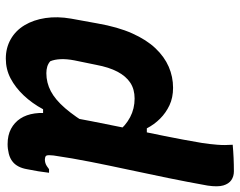

<svg xmlns="http://www.w3.org/2000/svg" viewBox="-100 -694 805 644"><g transform="rotate(90 302.0 -371.5)"><path d="M274 -550Q307 -550 332.5 -538Q358 -526 377.5 -506.5Q397 -487 410 -462H441L422 -364Q401 -391 372.5 -406Q344 -421 310 -421Q279 -421 257 -406.5Q235 -392 220 -363.5Q205 -335 197 -292L182 -219Q177 -193 178 -172.5Q179 -152 185 -138Q193 -131 203 -128Q213 -125 225 -125Q257 -125 285.5 -140Q314 -155 342.5 -188Q371 -221 402 -273L379 -114H346Q326 -77 299.5 -49Q273 -21 242.5 -5Q212 11 176 11Q140 11 111 -5.5Q82 -22 64 -52Q46 -82 40 -122Q34 -162 42 -208L58 -296Q70 -365 91.5 -413Q113 -461 141.5 -491Q170 -521 203.5 -535.5Q237 -550 274 -550ZM465 -750Q487 -752 509 -753Q531 -754 554 -754Q571 -754 583.5 -745.5Q596 -737 601.5 -718.5Q607 -700 602 -666Q590 -599 576.5 -533Q563 -467 549 -402Q535 -337 522.5 -274Q510 -211 501 -149Q500 -140 500 -134Q500 -128 502 -124Q504 -122 507.5 -121Q511 -120 514 -120Q520 -120 525.5 -121.5Q531 -123 536.5 -126.5Q542 -130 547 -134H559Q557 -116 554 -98Q551 -80 547 -60Q544 -43 537.5 -31Q531 -19 522 -12Q511 -3 495 1Q479 5 463 5Q433 5 411.5 -6.5Q390 -18 377 -38Q364 -58 360 -86Q356 -114 362 -146Q374 -214 386 -276Q398 -338 410.5 -398.5Q423 -459 435.5 -520.5Q448 -582 459 -647Q463 -673 465 -698.5Q467 -724 465 -750Z"/></g></svg>

Font: Rec Mono Semicasual
Style: Bold Italic
Weight: 700
Italic angle: -10°
Version: Version 1.085; ttfautohint (v1.8.4.7-5d5b)